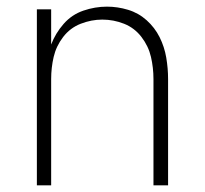

<svg xmlns="http://www.w3.org/2000/svg" viewBox="-20 -558 616 578"><path d="M91 0H134V-320Q134 -354 141.5 -386.5Q149 -419 170 -446.5Q191 -474 223 -486.5Q255 -499 288 -499Q322 -499 353.5 -486.5Q385 -474 406 -446.5Q427 -419 434.5 -386.5Q442 -354 442 -320V0H486V-320Q486 -352 480.5 -384.5Q475 -417 460.5 -446Q446 -475 421.5 -497Q397 -519 365.5 -528.5Q334 -538 302 -538Q266 -538 231 -526Q196 -514 171.5 -486Q147 -458 134 -424V-530H91Z"/></svg>

Font: Iosevka Sparkle Extralight
Style: Regular
Weight: 200
Designer: Belleve Invis
Foundry: Belleve Invis
Version: Version 4.5.0; ttfautohint (v1.8.3)